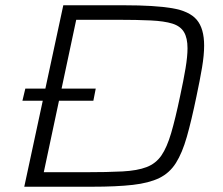

<svg xmlns="http://www.w3.org/2000/svg" viewBox="-20 -708 845 728"><path d="M65 -326 76 -372H343L334 -326ZM72 0 220 -688H451Q566 -688 632 -677Q698 -666 726 -633Q754 -600 754 -535Q754 -499 746 -451.5Q738 -404 725 -343Q706 -251 688.5 -189.5Q671 -128 647 -90Q623 -52 584 -33Q545 -14 483.5 -7Q422 0 329 0ZM146 -55H302Q388 -55 444.5 -58Q501 -61 536 -74.5Q571 -88 592 -118.5Q613 -149 629 -203.5Q645 -258 663 -344Q676 -404 683.5 -449Q691 -494 691 -525Q691 -564 677.5 -586.5Q664 -609 633.5 -618.5Q603 -628 551.5 -630.5Q500 -633 425 -633H269Z"/></svg>

Font: Saira Expanded Light
Style: Italic
Weight: 300
Width: 7
Italic angle: -12°
Designer: Hector Gatti with collaboration of the Omnibus-Type team
Foundry: Omnibus-Type
Version: Version 1.101